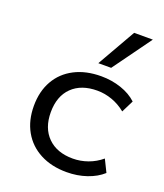

<svg xmlns="http://www.w3.org/2000/svg" viewBox="-141 -852 818 956"><g transform="rotate(20 268.5 -374.5)"><path d="M324 9Q244 9 184 -22.5Q124 -54 91.5 -111.5Q59 -169 59 -246Q59 -323 91.5 -380Q124 -437 184 -468Q244 -499 325 -499Q381 -499 431 -482Q481 -465 514 -434L482 -370Q449 -397 410 -411Q371 -425 331 -425Q246 -425 197.5 -377.5Q149 -330 149 -245Q149 -161 197.5 -113Q246 -65 330 -65Q371 -65 410 -79Q449 -93 481 -120L513 -55Q480 -25 430.5 -8Q381 9 324 9ZM288 -555 404 -758H503L356 -555Z"/></g></svg>

Font: Nunito Sans 10pt SemiExpanded
Style: Regular
Weight: 400
Width: 6
Designer: Vernon Adams
Foundry: Vernon Adams
Version: Version 3.101;gftools[0.9.27]